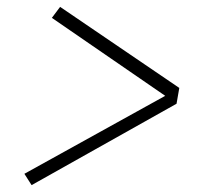

<svg xmlns="http://www.w3.org/2000/svg" viewBox="-20 -619 640 559"><path d="M72 -80 51 -113 461 -340 131 -567 155 -599 502 -363 494 -317Z"/></svg>

Font: Iosevka Etoile Extralight
Style: Italic
Weight: 200
Italic angle: -9°
Designer: Belleve Invis
Foundry: Belleve Invis
Version: Version 22.1.2; ttfautohint (v1.8.4)